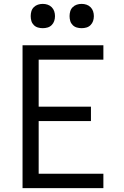

<svg xmlns="http://www.w3.org/2000/svg" viewBox="-20 -968 640 988"><path d="M96 0V-735H512V-661H179V-419H448V-345H179V-74H512V0ZM400 -823Q387 -823 375 -826.5Q363 -830 354 -839Q345 -848 341.5 -860Q338 -872 338 -885Q338 -898 341.5 -910Q345 -922 354 -931Q363 -940 375 -944Q387 -948 400 -948Q413 -948 425 -944Q437 -940 446 -931Q455 -922 459 -910Q463 -898 463 -885Q463 -872 459 -860Q455 -848 446 -839Q437 -830 425 -826.5Q413 -823 400 -823ZM200 -823Q187 -823 175 -826.5Q163 -830 154 -839Q145 -848 141.5 -860Q138 -872 138 -885Q138 -898 141.5 -910Q145 -922 154 -931Q163 -940 175 -944Q187 -948 200 -948Q213 -948 225 -944Q237 -940 246 -931Q255 -922 259 -910Q263 -898 263 -885Q263 -872 259 -860Q255 -848 246 -839Q237 -830 225 -826.5Q213 -823 200 -823Z"/></svg>

Font: Zed Mono Extended
Style: Regular
Weight: 400
Width: 7
Monospace: yes
Designer: Belleve Invis
Foundry: Belleve Invis
Version: Version 1.0.0; ttfautohint (v1.8.4)